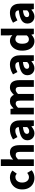

<svg xmlns="http://www.w3.org/2000/svg" viewBox="1874 -2712 852 4640"><g transform="rotate(-90 2300.0 -392.0)"><path d="M320 14Q241 14 178.5 -21Q116 -56 79 -122.5Q42 -189 42 -282Q42 -376 82.5 -442Q123 -508 190 -543Q257 -578 334 -578Q386 -578 427 -561Q468 -544 499 -517L423 -413Q403 -430 384 -438Q365 -446 344 -446Q303 -446 272.5 -426Q242 -406 225 -369Q208 -332 208 -282Q208 -233 225 -195.5Q242 -158 271.5 -138Q301 -118 338 -118Q367 -118 393 -130Q419 -142 442 -160L506 -53Q465 -17 415.5 -1.5Q366 14 320 14Z M608 0V-798H770V-602L762 -499Q794 -529 836.5 -553.5Q879 -578 937 -578Q1029 -578 1070.5 -517.5Q1112 -457 1112 -351V0H950V-330Q950 -393 932.5 -416Q915 -439 877 -439Q845 -439 822 -424.5Q799 -410 770 -383V0Z M1397 14Q1346 14 1308.5 -8.5Q1271 -31 1250.5 -69.5Q1230 -108 1230 -156Q1230 -246 1306 -295.5Q1382 -345 1549 -364Q1548 -389 1538.5 -408Q1529 -427 1509.5 -437.5Q1490 -448 1459 -448Q1422 -448 1385 -434Q1348 -420 1307 -397L1250 -504Q1286 -526 1324 -542.5Q1362 -559 1403.5 -568.5Q1445 -578 1489 -578Q1562 -578 1611 -550Q1660 -522 1686 -466Q1712 -410 1712 -325V0H1579L1568 -58H1563Q1528 -27 1486.5 -6.5Q1445 14 1397 14ZM1452 -113Q1481 -113 1504 -126Q1527 -139 1549 -162V-264Q1488 -257 1451.5 -243Q1415 -229 1400 -210Q1385 -191 1385 -168Q1385 -139 1403.5 -126Q1422 -113 1452 -113Z M1855 0V-564H1987L1999 -491H2002Q2037 -527 2077.5 -552.5Q2118 -578 2174 -578Q2234 -578 2271 -553.5Q2308 -529 2329 -483Q2367 -522 2409.5 -550Q2452 -578 2508 -578Q2599 -578 2641 -517.5Q2683 -457 2683 -351V0H2521V-330Q2521 -393 2504 -416Q2487 -439 2449 -439Q2428 -439 2403 -425Q2378 -411 2350 -383V0H2188V-330Q2188 -393 2170.5 -416Q2153 -439 2115 -439Q2094 -439 2069 -425Q2044 -411 2017 -383V0Z M2969 14Q2918 14 2880.5 -8.5Q2843 -31 2822.5 -69.5Q2802 -108 2802 -156Q2802 -246 2878 -295.5Q2954 -345 3121 -364Q3120 -389 3110.5 -408Q3101 -427 3081.5 -437.5Q3062 -448 3031 -448Q2994 -448 2957 -434Q2920 -420 2879 -397L2822 -504Q2858 -526 2896 -542.5Q2934 -559 2975.5 -568.5Q3017 -578 3061 -578Q3134 -578 3183 -550Q3232 -522 3258 -466Q3284 -410 3284 -325V0H3151L3140 -58H3135Q3100 -27 3058.5 -6.5Q3017 14 2969 14ZM3024 -113Q3053 -113 3076 -126Q3099 -139 3121 -162V-264Q3060 -257 3023.5 -243Q2987 -229 2972 -210Q2957 -191 2957 -168Q2957 -139 2975.5 -126Q2994 -113 3024 -113Z M3627 14Q3557 14 3504.5 -21.5Q3452 -57 3424 -123.5Q3396 -190 3396 -282Q3396 -375 3429.5 -441Q3463 -507 3517 -542.5Q3571 -578 3631 -578Q3678 -578 3709.5 -562Q3741 -546 3771 -519L3765 -605V-798H3927V0H3795L3783 -57H3779Q3749 -26 3709.5 -6Q3670 14 3627 14ZM3669 -120Q3697 -120 3720 -131.5Q3743 -143 3765 -172V-407Q3742 -429 3717.5 -437.5Q3693 -446 3668 -446Q3641 -446 3617 -428Q3593 -410 3578 -374.5Q3563 -339 3563 -284Q3563 -228 3575.5 -191.5Q3588 -155 3612 -137.5Q3636 -120 3669 -120Z M4218 14Q4167 14 4129.5 -8.5Q4092 -31 4071.5 -69.5Q4051 -108 4051 -156Q4051 -246 4127 -295.5Q4203 -345 4370 -364Q4369 -389 4359.5 -408Q4350 -427 4330.5 -437.5Q4311 -448 4280 -448Q4243 -448 4206 -434Q4169 -420 4128 -397L4071 -504Q4107 -526 4145 -542.5Q4183 -559 4224.5 -568.5Q4266 -578 4310 -578Q4383 -578 4432 -550Q4481 -522 4507 -466Q4533 -410 4533 -325V0H4400L4389 -58H4384Q4349 -27 4307.5 -6.5Q4266 14 4218 14ZM4273 -113Q4302 -113 4325 -126Q4348 -139 4370 -162V-264Q4309 -257 4272.5 -243Q4236 -229 4221 -210Q4206 -191 4206 -168Q4206 -139 4224.5 -126Q4243 -113 4273 -113Z"/></g></svg>

Font: Noto Sans HK Thin ExtraBold
Style: Regular
Weight: 800
Version: Version 2.004-H2;hotconv 1.0.118;makeotfexe 2.5.65603